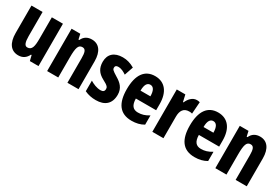

<svg xmlns="http://www.w3.org/2000/svg" viewBox="46 -1352 3125 2156"><g transform="rotate(30 1608.5 -274.5)"><path d="M462 -549H318V-273C318 -176 308 -118 247 -118C212 -118 198 -158 198 -236V-549H54V-192C54 -65 106 10 203 10C260 10 300 -17 325 -69H333L350 0H462Z M834 -559C780 -559 736 -536 712 -482H702L687 -549H574V0H718V-259C718 -387 733 -431 785 -431C827 -431 837 -392 837 -317V0H981V-361C981 -489 926 -559 834 -559Z M1394 -165C1394 -252 1344 -297 1280 -335C1211 -377 1204 -387 1204 -408C1204 -431 1217 -441 1243 -441C1285 -441 1315 -423 1349 -401L1388 -515C1336 -545 1289 -559 1235 -559C1125 -559 1062 -502 1062 -403C1062 -322 1096 -270 1168 -232C1246 -192 1248 -176 1248 -154C1248 -127 1232 -113 1200 -113C1150 -113 1101 -135 1063 -158V-21C1110 1 1156 10 1209 10C1323 10 1394 -47 1394 -165Z M1655 -558C1520 -558 1450 -457 1450 -272C1450 -94 1516 10 1672 10C1731 10 1782 -2 1828 -29V-149C1778 -118 1737 -106 1688 -106C1624 -106 1592 -145 1591 -231H1854V-310C1854 -465 1782 -558 1655 -558ZM1656 -447C1697 -447 1720 -408 1720 -334H1592C1592 -417 1619 -447 1656 -447Z M2193 -559C2137 -559 2096 -509 2076 -461H2069L2049 -549H1938V0H2082V-279C2082 -358 2113 -405 2184 -405C2196 -405 2212 -404 2222 -400L2233 -554C2215 -559 2204 -559 2193 -559Z M2472 -558C2337 -558 2267 -457 2267 -272C2267 -94 2333 10 2489 10C2548 10 2599 -2 2645 -29V-149C2595 -118 2554 -106 2505 -106C2441 -106 2409 -145 2408 -231H2671V-310C2671 -465 2599 -558 2472 -558ZM2473 -447C2514 -447 2537 -408 2537 -334H2409C2409 -417 2436 -447 2473 -447Z M3015 -559C2961 -559 2917 -536 2893 -482H2883L2868 -549H2755V0H2899V-259C2899 -387 2914 -431 2966 -431C3008 -431 3018 -392 3018 -317V0H3162V-361C3162 -489 3107 -559 3015 -559Z"/></g></svg>

Font: Noto Sans Kannada ExtraCondensed ExtraBold
Style: Regular
Weight: 800
Width: 2
Designer: Jelle Bosma - Monotype Design Team
Foundry: Monotype Imaging Inc.
Version: Version 2.005